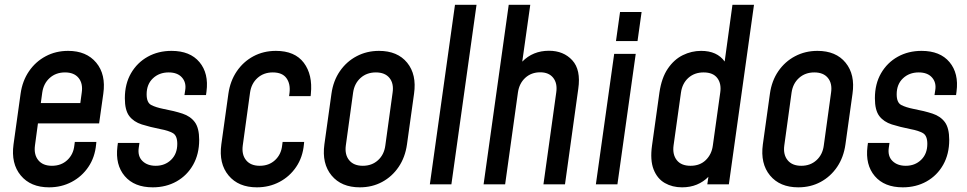

<svg xmlns="http://www.w3.org/2000/svg" viewBox="-20 -770 4041 802"><path d="M185 12.5Q236.5 12.5 279.2 -10Q322 -32.5 349.2 -72.8Q376.5 -113 381.5 -167L382.5 -177H292.5L290.5 -162Q286.5 -125 261 -101.2Q235.5 -77.5 197 -77.5Q159 -77.5 140 -100.8Q121 -124 126 -162L138.5 -254.5H394L411.5 -378.5Q423 -459 382 -508.2Q341 -557.5 264.5 -557.5Q213 -557.5 170.8 -535Q128.5 -512.5 101 -472.2Q73.5 -432 66 -378.5L36.5 -167Q25.5 -86.5 66.8 -37Q108 12.5 185 12.5ZM251.5 -467.5Q289.5 -467.5 308.2 -444.5Q327 -421.5 321.5 -383.5L315.5 -339.5H150.5L156.5 -383.5Q162 -421.5 187.8 -444.5Q213.5 -467.5 251.5 -467.5Z M618 12.5Q673.5 12.5 717.5 -12.2Q761.5 -37 786.8 -81.8Q812 -126.5 812 -185.5Q812 -235 793.8 -259.8Q775.5 -284.5 742 -295.5Q708.5 -306.5 663 -315Q630.5 -321.5 611.5 -331.5Q592.5 -341.5 592.5 -376Q592.5 -418 618.8 -442.8Q645 -467.5 684.5 -467.5Q721.5 -467.5 740.2 -446.2Q759 -425 753.5 -392.5L750.5 -373H840.5L842.5 -387.5Q852.5 -463.5 813.2 -510.5Q774 -557.5 696.5 -557.5Q641 -557.5 597 -533Q553 -508.5 527.2 -464Q501.5 -419.5 501.5 -359.5Q501.5 -309.5 520 -285.2Q538.5 -261 572.2 -250.2Q606 -239.5 651 -230.5Q683.5 -224.5 702 -214Q720.5 -203.5 720.5 -169Q720.5 -127.5 694.8 -102.5Q669 -77.5 630.5 -77.5Q595.5 -77.5 575 -97.5Q554.5 -117.5 559.5 -152.5L562.5 -173H472.5L470.5 -158Q461 -81.5 501 -34.5Q541 12.5 618 12.5Z M1250.5 -177H1160.5L1158.5 -162Q1154.5 -125 1129 -101.2Q1103.5 -77.5 1065 -77.5Q1027 -77.5 1008 -100.8Q989 -124 994 -162L1024.5 -383.5Q1030 -421.5 1055.8 -444.5Q1081.5 -467.5 1119.5 -467.5Q1159 -467.5 1176.2 -444Q1193.5 -420.5 1189.5 -383.5L1187.5 -368.5H1277.5L1278.5 -378.5Q1286.5 -458 1249 -507.8Q1211.5 -557.5 1132.5 -557.5Q1080.5 -557.5 1038.2 -534.8Q996 -512 968.8 -471.8Q941.5 -431.5 934 -378.5L904.5 -167Q893.5 -86.5 934.8 -37Q976 12.5 1053 12.5Q1104.5 12.5 1147.2 -10Q1190 -32.5 1217.2 -72.8Q1244.5 -113 1249.5 -167Z M1483 12.5Q1534.5 12.5 1576.2 -10Q1618 -32.5 1645.2 -72.8Q1672.5 -113 1680 -167L1709.5 -378.5Q1721 -458.5 1680.8 -508Q1640.5 -557.5 1563 -557.5Q1512 -557.5 1469.8 -535.2Q1427.5 -513 1399.8 -472.8Q1372 -432.5 1364.5 -378.5L1335 -167Q1324 -86.5 1365 -37Q1406 12.5 1483 12.5ZM1495.5 -77.5Q1457.5 -77.5 1438.5 -100.8Q1419.5 -124 1424.5 -162L1455 -383.5Q1460.5 -421.5 1486.2 -444.5Q1512 -467.5 1550 -467.5Q1588 -467.5 1606.8 -444.5Q1625.5 -421.5 1620 -383.5L1589.5 -162Q1584.5 -124 1559 -100.8Q1533.5 -77.5 1495.5 -77.5Z M1775.5 0H1865.5L1970.5 -750H1880.5Z M2000 0H2090L2143.5 -384Q2149 -422 2174.2 -445Q2199.5 -468 2236.5 -468Q2272.5 -468 2290.8 -445Q2309 -422 2303.5 -384L2250 0H2340L2395.5 -399Q2407 -478.5 2370.5 -518.2Q2334 -558 2273 -558Q2206 -558 2161.5 -512.5L2195 -750H2105Z M2553 -598.5H2643L2660 -720H2570ZM2469 0H2559L2635.5 -545H2545.5Z M2829 12.5Q2863 12.5 2890.8 1Q2918.5 -10.5 2939 -31.5L2934.5 0H3024.5L3129.5 -750H3039.5L3007 -513Q2975.5 -557.5 2908.5 -557.5Q2868.5 -557.5 2832 -539.5Q2795.5 -521.5 2769.5 -483.2Q2743.5 -445 2734.5 -383.5L2703.5 -162Q2695 -101 2710.2 -62.2Q2725.5 -23.5 2757 -5.5Q2788.5 12.5 2829 12.5ZM2864.5 -77.5Q2825.5 -77.5 2807 -101Q2788.5 -124.5 2793.5 -162L2824.5 -383.5Q2830 -422 2855.5 -444.8Q2881 -467.5 2919 -467.5Q2958.5 -467.5 2976.2 -444Q2994 -420.5 2988.5 -383.5L2957.5 -161.5Q2952.5 -125 2928 -101.2Q2903.5 -77.5 2864.5 -77.5Z M3314.5 12.5Q3366 12.5 3407.8 -10Q3449.5 -32.5 3476.8 -72.8Q3504 -113 3511.5 -167L3541 -378.5Q3552.5 -458.5 3512.2 -508Q3472 -557.5 3394.5 -557.5Q3343.5 -557.5 3301.2 -535.2Q3259 -513 3231.2 -472.8Q3203.5 -432.5 3196 -378.5L3166.5 -167Q3155.5 -86.5 3196.5 -37Q3237.5 12.5 3314.5 12.5ZM3327 -77.5Q3289 -77.5 3270 -100.8Q3251 -124 3256 -162L3286.5 -383.5Q3292 -421.5 3317.8 -444.5Q3343.5 -467.5 3381.5 -467.5Q3419.5 -467.5 3438.2 -444.5Q3457 -421.5 3451.5 -383.5L3421 -162Q3416 -124 3390.5 -100.8Q3365 -77.5 3327 -77.5Z M3751 12.5Q3806.5 12.5 3850.5 -12.2Q3894.5 -37 3919.8 -81.8Q3945 -126.5 3945 -185.5Q3945 -235 3926.8 -259.8Q3908.5 -284.5 3875 -295.5Q3841.5 -306.5 3796 -315Q3763.5 -321.5 3744.5 -331.5Q3725.5 -341.5 3725.5 -376Q3725.5 -418 3751.8 -442.8Q3778 -467.5 3817.5 -467.5Q3854.5 -467.5 3873.2 -446.2Q3892 -425 3886.5 -392.5L3883.5 -373H3973.5L3975.5 -387.5Q3985.5 -463.5 3946.2 -510.5Q3907 -557.5 3829.5 -557.5Q3774 -557.5 3730 -533Q3686 -508.5 3660.2 -464Q3634.5 -419.5 3634.5 -359.5Q3634.5 -309.5 3653 -285.2Q3671.5 -261 3705.2 -250.2Q3739 -239.5 3784 -230.5Q3816.5 -224.5 3835 -214Q3853.5 -203.5 3853.5 -169Q3853.5 -127.5 3827.8 -102.5Q3802 -77.5 3763.5 -77.5Q3728.5 -77.5 3708 -97.5Q3687.5 -117.5 3692.5 -152.5L3695.5 -173H3605.5L3603.5 -158Q3594 -81.5 3634 -34.5Q3674 12.5 3751 12.5Z"/></svg>

Font: Mohave Medium
Style: Italic
Weight: 500
Italic angle: -8°
Designer: Gumpita Rahayu
Foundry: Tokotype
Version: Version 2.002; ttfautohint (v1.8.3)